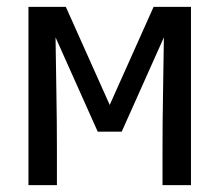

<svg xmlns="http://www.w3.org/2000/svg" viewBox="-20 -540 640 560"><path d="M63 0V-520H172L300 -234L428 -520H537V0H454V-104Q454 -186 455.5 -267.5Q457 -349 458 -431L335 -156H265L142 -431Q143 -349 144.5 -267.5Q146 -186 146 -104V0Z"/></svg>

Font: Bmono
Style: Regular
Weight: 400
Monospace: yes
Designer: Belleve Invis
Foundry: Belleve Invis
Version: Version 11.2.2; ttfautohint (v1.8.2)